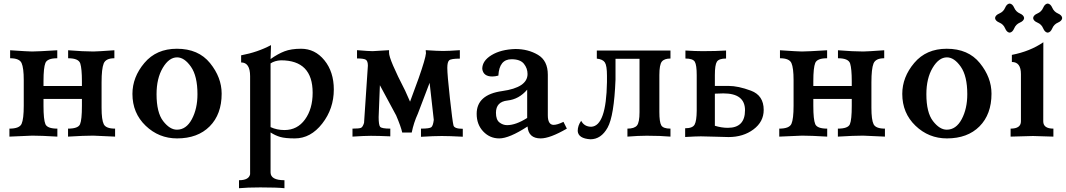

<svg xmlns="http://www.w3.org/2000/svg" viewBox="-20 -750 5851 1054"><path d="M611.8 0Q506.3 -5.4 491.7 -5.4Q441.4 -5.4 353.5 0V-43.9Q409.2 -43.9 419.4 -68.1Q429.7 -92.3 429.7 -168.9V-207H218.8V-168.9Q218.8 -93.3 229.2 -68.6Q239.7 -43.9 294.9 -43.9V0Q206.1 -5.4 156.7 -5.4Q141.6 -5.4 31.7 0V-43.9Q86.9 -43.9 98.6 -70.3Q110.4 -96.7 110.4 -169.9V-310.1Q110.4 -377 98.6 -403.6Q86.9 -430.2 35.6 -430.2V-474.1Q136.2 -467.3 155.8 -467.3Q185.1 -467.3 294.4 -474.1V-430.2Q239.7 -430.2 229.2 -404.3Q218.8 -378.4 218.8 -304.7V-277.8H429.7V-304.7Q429.7 -371.6 420.9 -400.9Q412.1 -430.2 354 -430.2V-474.1Q438 -467.3 492.7 -467.3Q512.2 -467.3 607.9 -474.1V-430.2Q560.5 -430.2 549.1 -401.1Q537.6 -372.1 537.6 -298.3V-158.2Q537.6 -92.3 549.6 -68.1Q561.5 -43.9 611.8 -43.9Z M952.1 9.8Q852.1 9.8 779.5 -59.8Q707 -129.4 707 -234.4Q707 -326.7 772.7 -404.5Q838.4 -482.4 951.2 -482.4Q1069.3 -482.4 1133.1 -403.6Q1196.8 -324.7 1196.8 -235.8Q1196.8 -122.6 1131.1 -56.4Q1065.4 9.8 952.1 9.8ZM951.2 -38.1Q1002.4 -38.1 1033.2 -95.7Q1064 -153.3 1064 -232.9Q1064 -332.5 1028.1 -383.8Q992.2 -435.1 952.1 -435.1Q907.7 -435.1 873.5 -377.4Q839.4 -319.8 839.4 -232.9Q839.4 -132.3 875.7 -85.2Q912.1 -38.1 951.2 -38.1Z M1541.5 283.2Q1501.5 278.8 1409.2 278.8Q1336.9 278.8 1292 283.2V239.3Q1346.2 239.3 1353 206.5V-331.5Q1353 -407.2 1303.7 -407.2V-446.3Q1394.5 -463.4 1467.8 -502.4Q1465.3 -447.8 1465.3 -425.8Q1504.9 -454.1 1541.7 -468.3Q1578.6 -482.4 1632.8 -482.4Q1709.5 -482.4 1761 -418.9Q1812.5 -355.5 1812.5 -258.8Q1812.5 -153.3 1749 -71.8Q1685.5 9.8 1598.6 9.8Q1545.4 9.8 1518.1 1.7Q1490.7 -6.3 1465.3 -22.9V196.3Q1465.3 239.3 1541.5 239.3ZM1541.5 -36.1Q1612.3 -36.1 1654.3 -94.2Q1696.3 -152.3 1696.3 -240.7Q1696.3 -418.9 1522.5 -418.9Q1488.8 -417.5 1465.3 -401.9V-52.2Q1500.5 -36.1 1541.5 -36.1Z M2291 1V-43.9Q2338.9 -43.9 2348.1 -52Q2357.4 -60.1 2361.3 -91.8L2338.4 -295.4L2273.9 -126Q2251 -76.2 2240.2 -22.5H2188Q2181.2 -54.2 2154.8 -116.2L2065.4 -282.2L2058.6 -107.4Q2058.6 -64 2066.7 -54Q2074.7 -43.9 2122.6 -43.9V-1.5Q2056.2 -4.4 2016.1 -4.4Q1980.5 -4.4 1915 0V-43.9Q1951.7 -43.9 1961.7 -48.3Q1971.7 -52.7 1978.5 -75.7L1999.5 -389.6Q1999.5 -414.6 1988.5 -421.9Q1977.5 -429.2 1939.9 -429.2V-474.6Q2005.9 -469.2 2025.4 -469.2Q2036.6 -469.2 2115.7 -474.6V-460.4Q2115.7 -423.8 2204.1 -252.4L2231 -191.9L2278.3 -320.8Q2315.9 -428.2 2318.4 -458L2316.9 -474.6Q2382.8 -470.2 2412.6 -470.2Q2442.9 -470.2 2504.4 -474.6V-428.2Q2456.1 -428.2 2445.8 -418.9Q2435.5 -409.7 2435.5 -377.4Q2435.5 -340.3 2449.7 -211.7Q2463.9 -83 2469.2 -62.5Q2472.7 -43 2520.5 -43V0.5Q2446.8 -3.4 2405.3 -3.4Q2360.4 -3.4 2291 1Z M2948.2 9.8Q2880.9 9.8 2876 -55.7Q2775.4 9.8 2720.7 9.8Q2668.9 9.8 2632.8 -28.3Q2596.7 -66.4 2596.7 -125Q2596.7 -230.5 2736.3 -250Q2876 -269.5 2876 -343.8Q2876 -375 2856 -399.9Q2835.9 -424.8 2788.1 -424.8Q2720.7 -424.8 2715.8 -335Q2697.8 -330.1 2682.6 -330.1Q2632.8 -330.1 2627.4 -372.1Q2627.4 -416.5 2678.5 -447.5Q2729.5 -478.5 2809.1 -481Q2878.9 -481 2933.1 -449Q2987.3 -417 2987.3 -339.8V-117.2Q2987.3 -64.5 3019.5 -64.5Q3039.1 -64.5 3073.2 -81.1L3091.8 -43.9Q2999 9.8 2948.2 9.8ZM2763.7 -63Q2811.5 -63 2874 -102.5V-257.8Q2829.1 -205.1 2765.9 -198.2Q2702.6 -191.4 2702.6 -130.9Q2702.6 -92.8 2721.7 -77.9Q2740.7 -63 2763.7 -63Z M3221.2 14.6Q3154.3 10.3 3151.4 -30.8Q3151.4 -60.5 3170.4 -86.9Q3187.5 -54.2 3226.1 -54.2Q3308.1 -58.6 3312 -299.3V-334.5Q3312 -389.6 3300.5 -407.2Q3289.1 -424.8 3256.3 -428.2V-472.7H3660.6V-428.7Q3626.5 -428.7 3613 -411.6Q3599.6 -394.5 3599.6 -337.9V-134.8Q3599.6 -80.6 3609.9 -62.3Q3620.1 -43.9 3660.6 -43.9V0Q3605.5 -4.9 3530.3 -4.9Q3483.9 -4.9 3424.3 0V-43.9Q3462.4 -43.9 3476.6 -61Q3490.7 -78.1 3490.7 -134.8V-427.2H3358.9V-313.5Q3351.1 -113.3 3315.4 -49.3Q3279.8 14.6 3221.2 14.6Z M3975.6 -48.3Q4069.8 -48.3 4069.8 -145Q4069.8 -237.3 3951.2 -237.3Q3928.7 -237.3 3904.3 -235.8V-59.6Q3940.9 -48.3 3975.6 -48.3ZM3979.5 2.4Q3963.4 2.4 3909.9 0.5Q3856.4 -1.5 3827.6 -1.5Q3802.2 -1.5 3741.2 2V-45.9Q3782.2 -45.9 3793.2 -66.2Q3804.2 -86.4 3804.7 -142.1V-337.4Q3804.7 -392.6 3794.4 -410.6Q3784.2 -428.7 3742.7 -428.7V-472.7Q3797.4 -469.2 3837.4 -469.2Q3911.1 -469.2 3965.8 -472.7V-428.7Q3926.8 -428.7 3915.5 -411.4Q3904.3 -394 3904.3 -337.4V-278.3H3980Q4032.7 -278.3 4102.5 -252.2Q4172.4 -226.1 4172.4 -146.5Q4172.4 -81.5 4116.2 -39.6Q4060.1 2.4 3979.5 2.4Z M4837.9 0Q4732.4 -5.4 4717.8 -5.4Q4667.5 -5.4 4579.6 0V-43.9Q4635.3 -43.9 4645.5 -68.1Q4655.8 -92.3 4655.8 -168.9V-207H4444.8V-168.9Q4444.8 -93.3 4455.3 -68.6Q4465.8 -43.9 4521 -43.9V0Q4432.1 -5.4 4382.8 -5.4Q4367.7 -5.4 4257.8 0V-43.9Q4313 -43.9 4324.7 -70.3Q4336.4 -96.7 4336.4 -169.9V-310.1Q4336.4 -377 4324.7 -403.6Q4313 -430.2 4261.7 -430.2V-474.1Q4362.3 -467.3 4381.8 -467.3Q4411.1 -467.3 4520.5 -474.1V-430.2Q4465.8 -430.2 4455.3 -404.3Q4444.8 -378.4 4444.8 -304.7V-277.8H4655.8V-304.7Q4655.8 -371.6 4647 -400.9Q4638.2 -430.2 4580.1 -430.2V-474.1Q4664.1 -467.3 4718.8 -467.3Q4738.3 -467.3 4834 -474.1V-430.2Q4786.6 -430.2 4775.1 -401.1Q4763.7 -372.1 4763.7 -298.3V-158.2Q4763.7 -92.3 4775.6 -68.1Q4787.6 -43.9 4837.9 -43.9Z M5178.2 9.8Q5078.1 9.8 5005.6 -59.8Q4933.1 -129.4 4933.1 -234.4Q4933.1 -326.7 4998.8 -404.5Q5064.5 -482.4 5177.2 -482.4Q5295.4 -482.4 5359.1 -403.6Q5422.9 -324.7 5422.9 -235.8Q5422.9 -122.6 5357.2 -56.4Q5291.5 9.8 5178.2 9.8ZM5177.2 -38.1Q5228.5 -38.1 5259.3 -95.7Q5290 -153.3 5290 -232.9Q5290 -332.5 5254.2 -383.8Q5218.3 -435.1 5178.2 -435.1Q5133.8 -435.1 5099.6 -377.4Q5065.4 -319.8 5065.4 -232.9Q5065.4 -132.3 5101.8 -85.2Q5138.2 -38.1 5177.2 -38.1Z M5762.7 0 5650.4 -3.4 5527.8 0V-43.9Q5584.5 -43.9 5584.5 -84V-343.3Q5584.5 -409.7 5534.7 -409.7V-448.7Q5635.3 -468.3 5707.5 -518.1Q5707 -408.7 5707 -84Q5707 -43.9 5762.7 -43.9ZM5731.4 -570.8Q5715.8 -572.3 5706.5 -594.5Q5697.3 -616.7 5675 -626Q5652.8 -635.3 5651.4 -650.9Q5652.8 -666.5 5675 -676Q5697.3 -685.5 5706.5 -707.3Q5715.8 -729 5731.4 -730.5Q5747.1 -729 5756.6 -707.3Q5766.1 -685.5 5787.8 -676Q5809.6 -666.5 5811 -650.9Q5809.6 -635.3 5787.8 -626Q5766.1 -616.7 5756.6 -594.5Q5747.1 -572.3 5731.4 -570.8ZM5522.5 -570.8Q5506.8 -572.3 5497.6 -594.5Q5488.3 -616.7 5466.1 -626Q5443.8 -635.3 5442.4 -650.9Q5443.8 -666.5 5466.1 -676Q5488.3 -685.5 5497.6 -707.3Q5506.8 -729 5522.5 -730.5Q5538.1 -729 5547.6 -707.3Q5557.1 -685.5 5578.9 -676Q5600.6 -666.5 5602.1 -650.9Q5600.6 -635.3 5578.9 -626Q5557.1 -616.7 5547.6 -594.5Q5538.1 -572.3 5522.5 -570.8Z"/></svg>

Font: Kelvinch
Style: Bold
Weight: 700
Designer: Paul James Miller
Foundry: High-Logic / Made with FontCreator
Version: Version 3.501;March 28, 2021;FontCreator 13.0.0.2683 64-bit